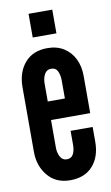

<svg xmlns="http://www.w3.org/2000/svg" viewBox="-83 -754 467 806"><g transform="rotate(-10 150.5 -351.0)"><path d="M150 8Q89.5 8 54.8 -33.8Q20 -75.5 20 -136V-411Q20 -475 54.5 -515Q89 -555 151 -555Q191.5 -555 220.8 -536.5Q250 -518 265.5 -486.2Q281 -454.5 281 -414V-255H114V-136Q114 -115.5 123.2 -98.2Q132.5 -81 151 -81Q170.5 -81 178.8 -97Q187 -113 187 -136V-196H281V-133Q281 -69.5 246.8 -30.8Q212.5 8 150 8ZM114 -334H187V-411Q187 -433.5 179.2 -450.2Q171.5 -467 151 -467Q132 -467 123 -449.8Q114 -432.5 114 -411ZM98.5 -609.5V-710.5H199.5V-609.5Z"/></g></svg>

Font: League Gothic
Style: Regular
Weight: 400
Designer: The League of Moveable Type
Version: Version 2.001